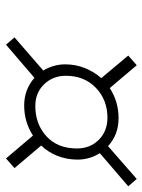

<svg xmlns="http://www.w3.org/2000/svg" viewBox="64 -684 486 655"><g transform="rotate(90 307.5 -356.0)"><path d="M476 -253 553 -162 520 -133 442 -225Q396 -195 339 -195Q285 -195 245 -230L132 -133L107 -162L220 -260Q199 -296 199 -335Q199 -370 211.5 -401.5Q224 -433 246 -458L169 -550L202 -579L280 -487Q326 -517 383 -517Q439 -517 478 -481L590 -579L615 -550L502 -453Q524 -418 524 -377Q524 -341 511.5 -309Q499 -277 476 -253ZM341 -233Q403 -233 444.5 -271Q486 -309 486 -375Q486 -420 456.5 -449.5Q427 -479 381 -479Q320 -479 279 -439.5Q238 -400 238 -337Q238 -293 267 -263Q296 -233 341 -233Z"/></g></svg>

Font: Exo Light
Style: Italic
Weight: 300
Italic angle: -9°
Designer: Natanael Gama
Foundry: Natanael Gama
Version: Version 1.500; ttfautohint (v1.6)